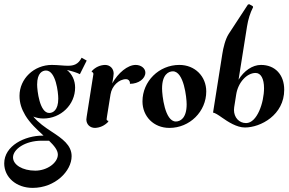

<svg xmlns="http://www.w3.org/2000/svg" viewBox="-65 -610 1388 923"><path d="M113.5 -203.6C113.5 -259.8 139.2 -271 156.2 -271C203.4 -271 215.1 -165.8 215.1 -135.7C215.1 -79.6 189 -66.9 171.6 -66.9C125.2 -66.9 113.5 -176.3 113.5 -203.6ZM170.7 66.4C195.3 90.3 213.1 111.8 213.1 133.1C213.1 172.4 161.9 210.4 104.5 210.4C43.5 210.4 -2.4 182.4 -2.4 146.7C-2.4 107.9 54.9 66.4 135.5 66.4ZM28.8 -149.4C28.8 -115 38.6 -86.2 56.2 -56.2C78.4 -18.6 113.3 13.4 144.5 42H139.4C54.2 42 -44.7 90.6 -44.7 175.5C-44.7 241.9 12.7 293.2 92 293.2C199.7 293.2 279.3 212.9 279.3 140.6C279.3 87.6 233.9 55.9 183.3 22.9C151.1 2 119.4 -20.3 95.2 -49.6C109.6 -43.7 126 -40.3 143.6 -40.3C227.8 -40.3 296.1 -106.9 296.1 -189C296.1 -223.6 281.5 -253.9 256.8 -273.7C282.2 -267.8 305.4 -260.5 319.1 -253.4L351.8 -318.8L327.4 -332.5C311.3 -300.8 289.8 -293.9 261.5 -293.9C251.5 -293.9 240 -294.7 227.8 -295.7C215.1 -296.6 199.2 -297.9 184.3 -297.9C98.4 -297.9 28.8 -231.4 28.8 -149.4Z M351.8 -49.8C350.6 -42.7 350.1 -38.6 350.1 -35.9C350.1 -12.5 367.2 4.9 391.8 4.9C415.5 3.9 437.5 -5.9 455.1 -24.4L455.8 -29.3C450.7 -29.3 447.5 -32.2 447.5 -37.1C447.5 -38.1 448.5 -44.7 449.5 -51L466.3 -156.2C472.7 -196.8 506.3 -229.5 541.3 -229.5C551.5 -229.5 559.6 -221.7 559.6 -210.9V-207C600.6 -207 633.8 -231.4 633.8 -261C633.8 -281.5 613 -297.9 587.4 -297.9C548.3 -297.9 502.9 -259.5 474.6 -209.2C479.7 -237.3 481.4 -252 481.4 -256.6C481.4 -279.8 464.4 -297.9 439.9 -297.9C416.3 -297.1 394 -287.4 376.7 -268.6L375.7 -263.7C381.1 -263.7 384 -259.8 384 -253.9Z M714.1 -184.6C714.1 -252 745.4 -267.1 766.1 -267.1C819.1 -267.1 832.3 -140.1 832.3 -108.4C832.3 -41 801 -25.9 780.3 -25.9C727.3 -25.9 714.1 -152.8 714.1 -184.6ZM619.9 -122.6C619.9 -50.3 673.8 4.9 749.3 4.9C847.2 4.9 926.5 -73.7 926.5 -170.4C926.5 -242.7 872.6 -297.9 797.1 -297.9C699.2 -297.9 619.9 -219.2 619.9 -122.6Z M959.2 -68.8C968.8 -67.4 984.4 -57.4 1001.2 -45.4C1032 -23.7 1073.5 2.9 1112.5 2.9C1187.7 2.9 1301.3 -57.1 1301.3 -178.5C1301.3 -251.2 1257.3 -297.9 1189.5 -297.9C1148.2 -297.9 1107.7 -269.3 1081.8 -226.8L1122.6 -483.4C1127.9 -516.6 1137.5 -547.9 1151.6 -575.2L1150.4 -580.1L1133.1 -589.8L1126.7 -587.9L1034.7 -447.3C1018.1 -421.9 1008.3 -379.9 1003.9 -351.6ZM1059.8 -81.5C1059.8 -85.9 1060.1 -90.1 1060.8 -94.7L1070.6 -156.5C1079.6 -213.4 1121.3 -259.3 1163.8 -259.3C1189.2 -259.3 1204.3 -231.2 1204.3 -186.3C1204.3 -116.7 1170.9 -18.3 1117.9 -18.3C1084 -18.3 1059.8 -45.7 1059.8 -81.5Z"/></svg>

Font: RisaltypS01
Style: Medium
Weight: 500
Italic angle: -9°
Designer: gluk
Foundry: gluk
Version: Version 0.24